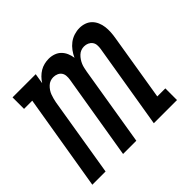

<svg xmlns="http://www.w3.org/2000/svg" viewBox="-131 -700 861 861"><g transform="rotate(-45 300.0 -269.0)"><path d="M7 0 83 -457H31V-530H178L170 -481Q178 -494 189 -505Q200 -516 212.5 -523.5Q225 -531 239.5 -534.5Q254 -538 268 -538Q285 -538 300.5 -532.5Q316 -527 327 -516Q338 -505 344.5 -490Q351 -475 353 -459Q360 -475 371 -490Q382 -505 396.5 -516Q411 -527 428.5 -532.5Q446 -538 463 -538Q480 -538 495.5 -532.5Q511 -527 522 -516Q533 -505 539.5 -490Q546 -475 548 -458.5Q550 -442 549 -425Q548 -408 545 -391L493 -74H544V0H397L464 -404Q466 -416 465 -427.5Q464 -439 457.5 -447.5Q451 -456 441 -460.5Q431 -465 419 -465Q409 -465 399.5 -461.5Q390 -458 382 -450.5Q374 -443 368 -434Q362 -425 358 -415.5Q354 -406 352 -396.5Q350 -387 348 -377L286 0H202L269 -404Q271 -416 270 -427.5Q269 -439 263 -447.5Q257 -456 246.5 -460.5Q236 -465 224 -465Q214 -465 204.5 -461.5Q195 -458 187 -450.5Q179 -443 173 -434Q167 -425 163.5 -415.5Q160 -406 157.5 -396.5Q155 -387 153 -377L91 0Z"/></g></svg>

Font: Iosevka Curly Slab Extended
Style: Italic
Weight: 400
Width: 7
Italic angle: -9°
Monospace: yes
Designer: Belleve Invis
Foundry: Belleve Invis
Version: Version 11.1.0; ttfautohint (v1.8.3)